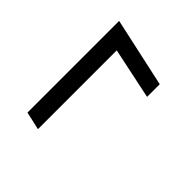

<svg xmlns="http://www.w3.org/2000/svg" viewBox="-30 -556 622 622"><g transform="rotate(-45 281.0 -245.0)"><path d="M506 -364 454 -126H396L433 -302H72L86 -364Z"/></g></svg>

Font: Raleway-v4020
Style: Italic
Weight: 400
Italic angle: -12°
Designer: Matt McInerney, Pablo Impallari, Rodrigo Fuenzalida
Foundry: Matt McInerney, Pablo Impallari, Rodrigo Fuenzalida
Version: Version 4.020;PS 004.020;hotconv 1.0.88;makeotf.lib2.5.64775